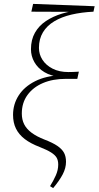

<svg xmlns="http://www.w3.org/2000/svg" viewBox="-20 -769 506 986"><path d="M253 197 237 187Q254 160 266.5 132Q279 104 279 76Q279 55 271 41Q263 27 242.5 14Q222 1 184 -14Q137 -32 107 -55Q77 -78 62 -108.5Q47 -139 47 -179Q47 -234 76 -279Q105 -324 160.5 -352Q216 -380 295 -383L293 -373Q242 -378 208 -398.5Q174 -419 156.5 -450Q139 -481 139 -516Q139 -565 159.5 -601Q180 -637 216 -661Q252 -685 298 -699Q344 -713 394 -717L381 -708L141 -709L150 -749L466 -737L460 -709Q398 -706 347 -694Q296 -682 258.5 -659.5Q221 -637 200.5 -603Q180 -569 180 -523Q180 -490 198 -462Q216 -434 250 -416.5Q284 -399 331 -399Q341 -399 355.5 -399.5Q370 -400 385 -401L377 -364H317Q251 -364 200.5 -342.5Q150 -321 121 -281Q92 -241 92 -186Q92 -155 104 -131Q116 -107 142 -87.5Q168 -68 209 -52Q251 -36 275 -19.5Q299 -3 309 16Q319 35 319 62Q319 94 302 126.5Q285 159 253 197Z"/></svg>

Font: Source Serif 4 36pt Light
Style: Italic
Weight: 300
Italic angle: -12°
Designer: Frank Grießhammer
Foundry: Adobe Systems Incorporated
Version: Version 4.004;hotconv 1.0.116;makeotfexe 2.5.65601